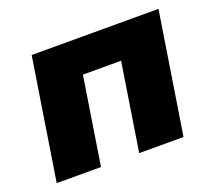

<svg xmlns="http://www.w3.org/2000/svg" viewBox="-91 -616 826 737"><g transform="rotate(-20 322.0 -247.5)"><path d="M24 0 102 -495H620L542 0H361L417 -357H261L205 0Z"/></g></svg>

Font: Nunito Sans 11pt Black
Style: Italic
Weight: 900
Italic angle: -9°
Version: Version 3.101;gftools[0.9.27]